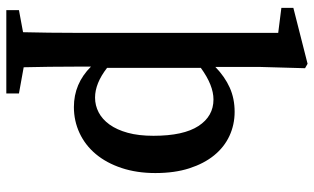

<svg xmlns="http://www.w3.org/2000/svg" viewBox="-213 -552 994 608"><g transform="rotate(90 284.0 -248.0)"><path d="M195 -90Q244 -52 289 -52Q314 -52 336 -63.5Q358 -75 374.5 -98Q391 -121 400.5 -155.5Q410 -190 410 -237Q410 -332 379 -379.5Q348 -427 295 -427Q250 -427 195 -387ZM192 -433Q223 -463 257.5 -478.5Q292 -494 334 -494Q375 -494 410.5 -477.5Q446 -461 472 -429Q498 -397 513 -350.5Q528 -304 528 -243Q528 -184 512 -136Q496 -88 468 -54.5Q440 -21 401.5 -3Q363 15 319 15Q245 15 191 -39V14Q191 50 191.5 92.5Q192 135 193 174L276 189V229H12V189L82 176Q83 137 83.5 94Q84 51 84 14V-632L5 -642V-680L182 -725L196 -717L192 -575Z"/></g></svg>

Font: Source Serif Pro Semibold
Style: Regular
Weight: 600
Designer: Frank Grießhammer
Foundry: Adobe Systems Incorporated
Version: Version 1.014;PS Version 1.0;hotconv 1.0.73;makeotf.lib2.5.5